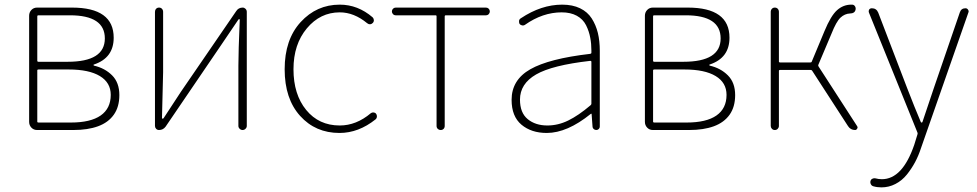

<svg xmlns="http://www.w3.org/2000/svg" viewBox="-20 -560 4210 827"><path d="M139.6 0Q125 0 115.2 -10.3Q105.5 -20.5 105.5 -35.2V-492.2Q105.5 -506.8 115.2 -517.1Q125 -527.3 139.6 -527.3H290Q469.7 -527.3 469.7 -397.5Q469.7 -310.5 384.8 -282.2Q382.8 -282.2 382.8 -280.3Q382.8 -278.3 384.8 -277.3Q431.6 -266.6 462.9 -235.4Q494.1 -204.1 494.1 -150.4Q494.1 -99.6 470.2 -65.9Q446.3 -32.2 402.3 -16.1Q358.4 0 295.9 0ZM140.6 -298.8Q140.6 -293.9 145.5 -293.9H271.5Q431.6 -293.9 431.6 -394.5Q431.6 -494.1 281.2 -494.1H145.5Q140.6 -494.1 140.6 -489.3ZM140.6 -36.1Q140.6 -32.2 145.5 -32.2H285.2Q370.1 -32.2 413.6 -62.5Q457 -92.8 457 -151.4Q457 -204.1 410.2 -232.4Q363.3 -260.7 276.4 -260.7H145.5Q140.6 -260.7 140.6 -256.8Z M665 0Q657.2 0 652.3 -5.4Q647.5 -10.7 647.5 -17.6V-508.8Q647.5 -516.6 652.3 -522Q657.2 -527.3 665 -527.3Q672.9 -527.3 677.7 -522Q682.6 -516.6 682.6 -508.8V-249Q682.6 -224.6 677.7 -51.8Q677.7 -48.8 680.2 -48.8Q682.6 -48.8 684.6 -50.8Q695.3 -67.4 721.7 -107.4Q748 -147.5 758.8 -164.1L997.1 -511.7Q1006.8 -527.3 1025.4 -527.3Q1032.2 -527.3 1037.6 -522Q1043 -516.6 1043 -508.8V-17.6Q1043 -10.7 1037.6 -5.4Q1032.2 0 1024.9 0Q1017.6 0 1012.2 -5.4Q1006.8 -10.7 1006.8 -17.6V-277.3Q1006.8 -335.9 1012.7 -475.6Q1012.7 -477.5 1010.3 -477.5Q1007.8 -477.5 1006.8 -475.6L930.7 -363.3L693.4 -14.6Q682.6 0 665 0Z M1442.4 12.7Q1338.9 12.7 1272.5 -61Q1206.1 -134.8 1206.1 -261.7Q1206.1 -389.6 1274.9 -464.8Q1343.8 -540 1443.4 -540Q1521.5 -540 1585 -485.4Q1589.8 -480.5 1590.3 -473.6Q1590.8 -466.8 1585.9 -461.4Q1581.1 -456.1 1574.2 -455.6Q1567.4 -455.1 1561.5 -460Q1504.9 -506.8 1443.4 -506.8Q1359.4 -506.8 1301.8 -438Q1244.1 -369.1 1244.1 -261.7Q1244.1 -153.3 1298.8 -86.4Q1353.5 -19.5 1443.4 -19.5Q1514.6 -19.5 1577.1 -72.3Q1582 -76.2 1588.9 -75.7Q1595.7 -75.2 1599.6 -70.3Q1603.5 -65.4 1603.5 -59.6Q1603.5 -50.8 1597.7 -45.9Q1524.4 12.7 1442.4 12.7Z M1860.4 -17.6V-489.3Q1860.4 -494.1 1856.4 -494.1H1684.6Q1677.7 -494.1 1672.9 -499Q1668 -503.9 1668 -510.7Q1668 -517.6 1672.9 -522.5Q1677.7 -527.3 1684.6 -527.3H2073.2Q2080.1 -527.3 2085 -522.5Q2089.8 -517.6 2089.8 -510.7Q2089.8 -503.9 2085 -499Q2080.1 -494.1 2073.2 -494.1H1900.4Q1895.5 -494.1 1895.5 -489.3V-17.6Q1895.5 -9.8 1890.6 -4.9Q1885.7 0 1878.4 0Q1871.1 0 1865.7 -4.9Q1860.4 -9.8 1860.4 -17.6Z M2335 12.7Q2268.6 12.7 2226.1 -22.9Q2183.6 -58.6 2183.6 -129.9Q2183.6 -215.8 2264.2 -261.7Q2344.7 -307.6 2522.5 -328.1Q2527.3 -329.1 2527.3 -333Q2527.3 -337.9 2527.3 -342.8Q2527.3 -372.1 2522.5 -396.5Q2517.6 -424.8 2504.4 -451.2Q2491.2 -477.5 2464.4 -492.2Q2437.5 -506.8 2399.4 -506.8Q2317.4 -506.8 2241.2 -453.1Q2235.4 -449.2 2228.5 -450.7Q2221.7 -452.1 2217.8 -457Q2214.8 -463.9 2215.8 -470.7Q2216.8 -477.5 2223.6 -481.4Q2311.5 -540 2401.4 -540Q2446.3 -540 2478.5 -524.4Q2510.7 -508.8 2528.8 -480.5Q2546.9 -452.1 2555.2 -418Q2563.5 -383.8 2563.5 -340.8V-14.6Q2563.5 -8.8 2559.1 -4.4Q2554.7 0 2548.3 0Q2542 0 2537.1 -4.4Q2532.2 -8.8 2532.2 -14.6L2528.3 -68.4Q2528.3 -70.3 2526.9 -70.3Q2525.4 -70.3 2524.4 -69.3Q2422.9 12.7 2335 12.7ZM2337.9 -19.5Q2383.8 -19.5 2427.7 -41Q2471.7 -62.5 2523.4 -106.4Q2527.3 -109.4 2527.3 -113.3V-293.9Q2527.3 -297.9 2523.4 -297.9Q2523.4 -297.9 2522.5 -297.9Q2358.4 -279.3 2289.1 -239.3Q2219.7 -199.2 2219.7 -130.9Q2219.7 -74.2 2252.9 -46.9Q2286.1 -19.5 2337.9 -19.5Z M2792 0Q2777.3 0 2767.6 -10.3Q2757.8 -20.5 2757.8 -35.2V-492.2Q2757.8 -506.8 2767.6 -517.1Q2777.3 -527.3 2792 -527.3H2942.4Q3122.1 -527.3 3122.1 -397.5Q3122.1 -310.5 3037.1 -282.2Q3035.2 -282.2 3035.2 -280.3Q3035.2 -278.3 3037.1 -277.3Q3084 -266.6 3115.2 -235.4Q3146.5 -204.1 3146.5 -150.4Q3146.5 -99.6 3122.6 -65.9Q3098.6 -32.2 3054.7 -16.1Q3010.7 0 2948.2 0ZM2793 -298.8Q2793 -293.9 2797.9 -293.9H2923.8Q3084 -293.9 3084 -394.5Q3084 -494.1 2933.6 -494.1H2797.9Q2793 -494.1 2793 -489.3ZM2793 -36.1Q2793 -32.2 2797.9 -32.2H2937.5Q3022.5 -32.2 3065.9 -62.5Q3109.4 -92.8 3109.4 -151.4Q3109.4 -204.1 3062.5 -232.4Q3015.6 -260.7 2928.7 -260.7H2797.9Q2793 -260.7 2793 -256.8Z M3504.9 -281.2Q3502.9 -277.3 3505.9 -273.4L3671.9 -16.6Q3673.8 -13.7 3673.8 -10.7Q3673.8 -7.8 3671.9 -5.9Q3668.9 0 3663.1 0Q3643.6 0 3632.8 -16.6L3478.5 -254.9Q3476.6 -258.8 3471.7 -258.8H3339.8Q3335 -258.8 3335 -254.9V-17.6Q3335 -10.7 3330.1 -5.4Q3325.2 0 3317.4 0Q3309.6 0 3304.7 -5.4Q3299.8 -10.7 3299.8 -17.6V-508.8Q3299.8 -516.6 3304.7 -522Q3309.6 -527.3 3317.4 -527.3Q3325.2 -527.3 3330.1 -522Q3335 -516.6 3335 -508.8V-294.9Q3335 -291 3339.8 -291H3470.7Q3475.6 -291 3476.6 -294.9L3531.2 -425.8Q3558.6 -492.2 3585.4 -516.1Q3612.3 -540 3646.5 -540Q3648.4 -540 3651.4 -540Q3659.2 -539.1 3663.1 -532.2Q3667 -525.4 3665 -517.6Q3661.1 -502 3641.6 -502Q3618.2 -501 3600.1 -483.9Q3582 -466.8 3561.5 -415Z M3776.4 247.1Q3757.8 247.1 3741.2 242.2Q3734.4 240.2 3731 233.4Q3727.5 226.6 3729.5 219.7Q3731.4 212.9 3737.3 210Q3743.2 207 3750 208Q3764.6 211.9 3778.3 211.9Q3867.2 211.9 3918 63.5L3931.6 19.5Q3933.6 14.6 3931.6 10.7L3722.7 -505.9Q3721.7 -507.8 3721.7 -510.7Q3721.7 -514.6 3723.6 -518.6Q3727.5 -524.4 3735.4 -524.4Q3754.9 -524.4 3762.7 -505.9L3887.7 -179.7Q3918.9 -98.6 3946.3 -34.2Q3947.3 -32.2 3949.7 -32.2Q3952.1 -32.2 3953.1 -34.2Q3960.9 -56.6 4002 -179.7L4114.3 -506.8Q4120.1 -524.4 4138.7 -524.4Q4145.5 -524.4 4149.4 -518.6Q4152.3 -514.6 4152.3 -510.7Q4152.3 -508.8 4151.4 -506.8L3947.3 77.1Q3936.5 110.4 3921.4 138.7Q3906.2 167 3885.7 192.4Q3865.2 217.8 3836.9 232.4Q3808.6 247.1 3776.4 247.1Z"/></svg>

Font: Gen Jyuu Gothic ExtraLight
Style: Regular
Weight: 100
Designer: [Source Han Sans]
Ryoko NISHIZUKA  (kana & ideographs); Paul D. Hunt (Latin, Greek & Cyrillic); Wenlong ZHANG  (bopomofo
Version: Version 1.002.20150607